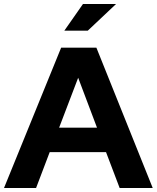

<svg xmlns="http://www.w3.org/2000/svg" viewBox="-24 -938 782 958"><path d="M-4 0 281 -700H457L738 0H573L505 -179H224L156 0ZM271 -301H460L366 -550ZM390 -918H555L414 -785H297Z"/></svg>

Font: Rosa Sans
Style: Bold
Weight: 700
Designer: Pentagram / MCKL
Foundry: Pentagram / MCKL
Version: Version 1.005;September 16, 2019;FontCreator 11.5.0.2425 64-